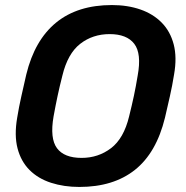

<svg xmlns="http://www.w3.org/2000/svg" viewBox="-20 -730 735 760"><path d="M294 10Q233 10 182 -6.5Q131 -23 97 -57Q63 -91 49.5 -142.5Q36 -194 48 -264Q55 -307 64.5 -349Q74 -391 84 -435Q117 -571 202 -640.5Q287 -710 423 -710Q485 -710 535.5 -692.5Q586 -675 620 -640.5Q654 -606 667.5 -554.5Q681 -503 669 -435Q662 -391 652.5 -349Q643 -307 633 -264Q599 -125 514 -57.5Q429 10 294 10ZM303 -105Q369 -105 419.5 -143.5Q470 -182 491 -269Q502 -313 510 -350.5Q518 -388 525 -431Q541 -518 511.5 -556.5Q482 -595 414 -595Q347 -595 297.5 -556.5Q248 -518 227 -431Q216 -388 208 -350.5Q200 -313 192 -269Q177 -182 205.5 -143.5Q234 -105 303 -105Z"/></svg>

Font: Rubik Light Medium
Style: Italic
Weight: 500
Italic angle: -12°
Version: Version 2.104